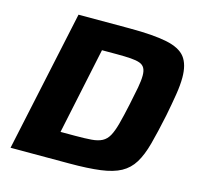

<svg xmlns="http://www.w3.org/2000/svg" viewBox="-101 -796 939 904"><g transform="rotate(15 368.5 -344.0)"><path d="M26 0 173 -688H422Q538 -688 603.5 -674.5Q669 -661 695.5 -626.5Q722 -592 722 -528Q722 -492 714.5 -445Q707 -398 695 -337Q677 -251 661 -191.5Q645 -132 622 -94.5Q599 -57 561.5 -36.5Q524 -16 463.5 -8Q403 0 312 0ZM234 -133H305Q353 -133 384.5 -135.5Q416 -138 436 -148.5Q456 -159 468.5 -181.5Q481 -204 491.5 -243Q502 -282 515 -343Q526 -394 532.5 -429.5Q539 -465 539 -489Q539 -512 531.5 -525.5Q524 -539 507.5 -545Q491 -551 463.5 -553Q436 -555 396 -555H323Z"/></g></svg>

Font: Saira SemiExpanded
Style: Bold Italic
Weight: 700
Width: 6
Italic angle: -12°
Designer: Hector Gatti with collaboration of the Omnibus-Type team
Foundry: Omnibus-Type
Version: Version 1.101